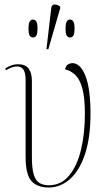

<svg xmlns="http://www.w3.org/2000/svg" viewBox="-20 -825 481 855"><path d="M197 10Q145 10 119.5 -19.5Q94 -49 94 -126V-467Q94 -501 84.5 -515Q75 -529 56 -529Q33 -529 7 -512L3 -520Q32 -539 60 -539Q93 -539 107.5 -519.5Q122 -500 122 -465V-126Q122 -74 130.5 -47Q139 -20 156 -10Q173 0 198 0Q252 0 288 -43.5Q324 -87 341 -159.5Q358 -232 358 -318Q358 -387 347.5 -428Q337 -469 317 -489.5Q297 -510 270 -516Q273 -533 283.5 -538.5Q294 -544 302 -544Q338 -544 360.5 -487Q383 -430 383 -319Q383 -212 358.5 -138.5Q334 -65 291.5 -27.5Q249 10 197 10ZM195 -605 187 -607 208 -787Q210 -805 222.5 -805Q235 -805 248 -796V-788ZM127 -658Q118 -658 112.5 -666Q107 -674 107 -698Q107 -721 112.5 -729.5Q118 -738 127 -738Q136 -738 141.5 -729.5Q147 -721 147 -698Q147 -674 141.5 -666Q136 -658 127 -658ZM292 -658Q283 -658 277.5 -666Q272 -674 272 -698Q272 -721 277.5 -729.5Q283 -738 292 -738Q301 -738 306.5 -729.5Q312 -721 312 -698Q312 -674 306.5 -666Q301 -658 292 -658Z"/></svg>

Font: Noto Serif Display Condensed Thin
Style: Regular
Weight: 100
Width: 3
Designer: Monotype Design Team
Foundry: Monotype Imaging Inc.
Version: Version 2.009